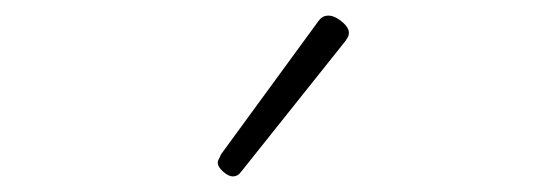

<svg xmlns="http://www.w3.org/2000/svg" viewBox="-20 -856 685 246"><path d="M278 -630Q273 -630 266 -636Q259 -642 259 -648Q259 -650 260.5 -652.5Q262 -655 263 -658L388 -829Q391 -833 394 -834.5Q397 -836 401 -836Q406 -836 412 -832.5Q418 -829 422.5 -824Q427 -819 427 -814Q427 -811 426 -809Q425 -807 423 -804L289 -636Q285 -630 278 -630Z"/></svg>

Font: Playwrite BR Thin
Style: Regular
Weight: 250
Version: Version 1.003